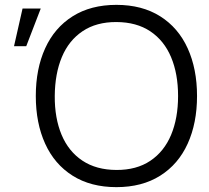

<svg xmlns="http://www.w3.org/2000/svg" viewBox="-20 -755 860 790"><path d="M459 15Q353.5 15 278.8 -32.1Q204.2 -79.2 165.8 -163.8Q127.3 -248.5 127.3 -360Q127.3 -471.5 165.8 -556.2Q204.2 -640.8 278.8 -687.9Q353.5 -735 459 -735Q564.5 -735 639.2 -687.9Q713.8 -640.8 752.2 -556.2Q790.7 -471.5 790.7 -360Q790.7 -248.5 752.2 -163.8Q713.8 -79.2 639.2 -32.1Q564.5 15 459 15ZM459 -55.7Q541.7 -55.3 598.5 -93.4Q655.3 -131.5 684 -200.1Q712.7 -268.7 712.7 -360Q712.7 -451.2 684 -519.6Q655.3 -588 598.6 -626Q541.8 -664 459 -664.3Q376.7 -664.7 319.8 -626.6Q263 -588.5 234.5 -520.1Q206 -451.7 205.3 -360Q204.7 -269.2 233.3 -200.6Q262 -132 319.1 -94Q376.2 -56 459 -55.7ZM72.8 -720 37.7 -565H88L147.7 -720Z"/></svg>

Font: Hauora
Style: Regular
Weight: 400
Designer: Wayne Shih
Foundry: WCYS
Version: Version 1.001